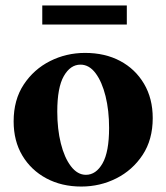

<svg xmlns="http://www.w3.org/2000/svg" viewBox="-20 -669 610 704"><path d="M292 -475Q365 -475 420.5 -445.5Q476 -416 508 -362Q540 -308 540 -236Q540 -157 503 -101Q466 -45 406.5 -15Q347 15 278 15Q206 15 150 -15Q94 -45 62 -98.5Q30 -152 30 -224Q30 -303 67 -359Q104 -415 163.5 -445Q223 -475 292 -475ZM295 -28Q332 -28 356 -70Q380 -112 380 -200Q380 -264 367 -316.5Q354 -369 330.5 -400.5Q307 -432 275 -432Q238 -432 214 -390Q190 -348 190 -260Q190 -196 203 -143.5Q216 -91 240 -59.5Q264 -28 295 -28ZM135 -649H445V-579H135Z"/></svg>

Font: Bona Nova SC
Style: Bold
Weight: 700
Designer: Mateusz Machalski
Foundry: Capitalics
Version: Version 4.001; ttfautohint (v1.8.4.7-5d5b)